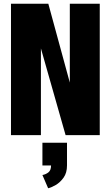

<svg xmlns="http://www.w3.org/2000/svg" viewBox="-20 -720 590 1023"><path d="M38.5 0V-700H237.5L352 -280V-700H511.5V0H329.5L198 -462V0ZM206 161.5V40.5H337V161.5Q337 201 318.8 226.5Q300.5 252 276.8 265.8Q253 279.5 236.5 283L206 212.5Q223.5 209.5 237.8 198.5Q252 187.5 252 161.5Z"/></svg>

Font: Trispace SemiCondensed
Style: Bold
Weight: 700
Width: 4
Designer: Tyler Finck
Foundry: Etcetera Type Company
Version: Version 1.210; ttfautohint (v1.8.3)